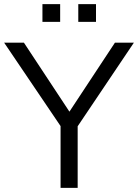

<svg xmlns="http://www.w3.org/2000/svg" viewBox="-32 -912 670 932"><path d="M0 0ZM262 0V-300L-12 -705H84L305 -370L526 -705H618L345 -299V0ZM348 -806V-892H434V-806ZM174 -806V-892H260V-806Z"/></svg>

Font: Winston
Style: Regular
Weight: 400
Designer: Original fonts by Vernon Adams / Changes by Cristiano Sobral
Foundry: Original fonts by Vernon Adams / Changes by Cristiano Sobral
Version: Version 2.503;July 17, 2020;FontCreator 13.0.0.2655 64-bit